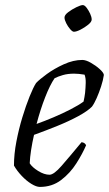

<svg xmlns="http://www.w3.org/2000/svg" viewBox="-20 -736 429 756"><path d="M137 0Q123 0 103.5 -12Q84 -24 65.5 -43.5Q47 -63 35 -84Q35 -129 44.5 -178.5Q54 -228 68 -274Q82 -320 96.5 -356Q111 -392 122 -409Q135 -423 164.5 -444.5Q194 -466 231.5 -483Q269 -500 304 -500Q318 -500 337.5 -489Q357 -478 372.5 -464Q388 -450 389 -441Q386 -420 378 -395.5Q370 -371 360.5 -349.5Q351 -328 342 -316Q324 -298 288 -278.5Q252 -259 206.5 -240.5Q161 -222 114 -205Q107 -175 102.5 -145.5Q98 -116 97 -93Q106 -78 130 -63Q154 -48 175 -48Q192 -48 222.5 -83Q253 -118 301 -176Q314 -175 319 -164Q305 -131 280.5 -92.5Q256 -54 220.5 -27Q185 0 137 0ZM124 -248Q155 -259 190.5 -274Q226 -289 258 -305.5Q290 -322 309 -336Q313 -354 315 -370Q317 -390 317.5 -409.5Q318 -429 313 -442Q302 -444 291 -445Q280 -446 272 -446Q247 -446 228 -440.5Q209 -435 195 -428Q177 -402 158 -353.5Q139 -305 124 -248ZM271 -611Q265 -611 256 -621.5Q247 -632 240.5 -645Q234 -658 234 -667Q234 -677 248.5 -688Q263 -699 280.5 -707.5Q298 -716 306 -716Q313 -716 321 -705.5Q329 -695 335 -682Q341 -669 341 -659Q341 -650 327.5 -639Q314 -628 297.5 -619.5Q281 -611 271 -611Z"/></svg>

Font: Texturina Thin
Style: Italic
Weight: 100
Italic angle: -11°
Designer: Guillermo Torres Carreño
Foundry: Omnibus-Type
Version: Version 1.002; ttfautohint (v1.8.3)